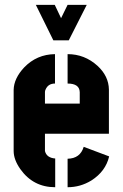

<svg xmlns="http://www.w3.org/2000/svg" viewBox="-20 -783 514 803"><path d="M129.9 -762.7H209L235.4 -707L262.7 -762.7H342.8L267.6 -614.3H203.1ZM37.1 -151.4V-407.2Q38.1 -455.1 81.1 -501Q133.8 -555.7 210 -556.6V-433.6Q181.6 -433.6 170.9 -409.2Q168 -403.3 168 -398.4V-349.6H313.5V-397.5Q312.5 -433.6 262.7 -433.6V-556.6Q334 -556.6 387.7 -507.8Q434.6 -464.8 435.5 -408.2V-223.6H168V-151.4Q174.8 -123 210.9 -120.1V0Q119.1 0 65.4 -75.2Q37.1 -115.2 37.1 -151.4ZM262.7 0V-119.1Q315.4 -120.1 330.1 -168.9L436.5 -128.9Q421.9 -66.4 362.3 -28.3Q316.4 0 262.7 0Z"/></svg>

Font: Post No Bills Colombo ExtraBold
Style: Regular
Weight: 800
Designer: Kosala Senevirathne, Siva Puranthara, Lasantha Premarathna, Tharique Azeez
Foundry: Mooniak
Version: Version 1.220 ; ttfautohint (v1.6)